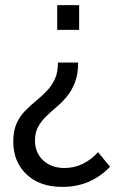

<svg xmlns="http://www.w3.org/2000/svg" viewBox="-20 -520 466 752"><path d="M286 -275Q286 -229 273.5 -197Q261 -165 242 -142Q223 -119 201.5 -101Q180 -83 161 -64.5Q142 -46 129.5 -23.5Q117 -1 117 30Q117 78 149 108Q181 138 233 138Q271 138 304.5 121.5Q338 105 364 76L411 133Q375 171 328.5 191.5Q282 212 223 212Q136 212 84 163Q32 114 32 34Q32 -7 44.5 -35.5Q57 -64 77.5 -85Q98 -106 120 -124Q142 -142 162 -162.5Q182 -183 194.5 -209.5Q207 -236 207 -275ZM290 -500V-403H204V-500Z"/></svg>

Font: SUSE Thin
Style: Regular
Weight: 400
Version: Version 1.000